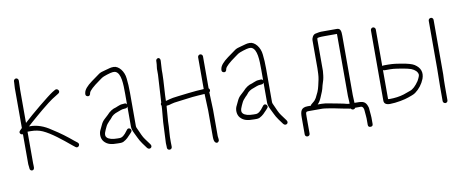

<svg xmlns="http://www.w3.org/2000/svg" viewBox="-60 -809 2801 1164"><g transform="rotate(-10 1340.0 -227.0)"><path d="M75.1 -558C67.2 -558 60.1 -550.9 60.1 -543V-537C60.1 -520.3 57.1 -507.8 58.1 -483V-256C56.1 -254.7 54.4 -253 53.1 -251L45.1 -243C31.4 -230.5 46 -215 58.1 -218V-33C58.1 -27.7 58.8 -21.7 60.1 -15L61.1 -5C61.1 2.7 69 9.4 77.1 8C93.2 5.1 88.1 -16.7 88.1 -33V-228H108.1C134.9 -228 158.8 -223.3 179.8 -213.9C229 -192 290.2 -142.1 339.5 -101L358.5 -86C373.5 -73.7 392.2 -97 376.5 -110L358.5 -124C318.5 -157.3 287 -181.7 235.7 -214C193.6 -243.3 151.1 -258 108.1 -258H102.5C108.4 -264 116.2 -271.2 126.1 -279.5C146.5 -296.7 178.2 -325.2 199.7 -342.5C225 -362.9 261.3 -393.6 295.5 -413L311.5 -423C330.2 -434.2 311.7 -458.1 296.5 -449L279.5 -439C250.8 -421.2 136.2 -327.1 88.1 -282V-484L89.7 -537V-543C89.7 -550.9 83 -558 75.1 -558Z M483.9 -376.5C494.4 -373.9 500.8 -380 502.9 -395C507.3 -408.1 529.8 -428.9 570.4 -457.5C579.4 -463.8 585.9 -468.5 589.9 -471.5C597 -477.7 647.8 -494 660.4 -494C669.2 -494 674.7 -493.3 676.8 -492C709.5 -477.3 710.8 -412.1 710.8 -353V-286C708.2 -292 703.5 -294.7 696.8 -294L686.4 -293C675.9 -293 665 -290.3 653.6 -285L641.6 -280C620.1 -275.1 601.4 -262.8 583.9 -243C579.2 -238.3 572 -231.7 562.3 -223.1C552.6 -214.5 544.9 -203.8 539.3 -191.1C533.7 -178.4 529.6 -169.7 526.9 -165C513.5 -141.6 515.8 -108.7 531.9 -90.5C551.8 -68.1 575.6 -63 616.8 -63H632.4C637.5 -63 642.9 -64 648.8 -66C672.6 -77.9 682.1 -90.6 697.8 -107L705.8 -116C719.5 -129.7 698.1 -150 685.6 -137L679.2 -129C662.4 -105 646.7 -93 632 -93H617.6C587.7 -93 564.4 -99 553.9 -111C538.4 -126.5 556.5 -155.9 564.6 -174.2C569 -184.3 577.1 -195.2 588.9 -207C594.4 -211.7 598.7 -216.3 602.4 -221C611.5 -234.7 626.7 -244.9 648 -251.5C659 -254.9 673.8 -263 688 -263L698.8 -264C704.2 -264.7 708.2 -267.7 710.8 -273V-148C710.8 -137.3 715.3 -123 724.3 -105C749.6 -54.4 743.5 -60.4 784.3 -6C797.8 11.9 822.9 -4.6 808.3 -24C795.4 -41.2 792.5 -45.7 781.2 -60.8C768.3 -77.9 760 -99.9 750.8 -120L743.3 -136.5C741.7 -140.2 740.8 -144 740.8 -148V-353C740.8 -395.6 739.1 -406.5 736.1 -440.8C732.1 -486.1 701.2 -524 670 -524C648.4 -524 645 -520 616.6 -513.3C598.4 -509.1 584.7 -504.3 577.2 -499C560.7 -487.3 543.1 -474.3 525.9 -462C494.4 -438.9 477.1 -418.6 473.9 -401C470 -387.3 473.3 -379.1 483.9 -376.5Z M945.8 -530C938.1 -530 931 -522.9 931 -515V-509C931 -486.5 925.3 -472.8 927 -453V-431L917 -261C914.3 -257.7 913 -254.3 913 -251C913 -247.7 914 -244.7 916 -242C916 -223.1 909 -161.9 908 -143L902 -14C902.7 -4.7 903 2.3 903 7V14C903 22.8 909.5 29 918 29C926.5 29 933 22.8 933 14V7C933 1.7 932.8 -5.5 932.5 -14.5C931 -56.3 938 -99.3 938 -142L945 -232C945 -238.2 948.4 -237 955 -237.5C959.5 -237.8 966.6 -239.5 976.1 -242.6C985.6 -245.7 1001.7 -248.4 1024.3 -250.8C1046.9 -253.1 1074.8 -256.7 1109.4 -261.5C1132.7 -264.2 1162.9 -265.3 1184.9 -267L1188.9 -164V-1C1188.9 18.2 1192.7 30.2 1200.1 35C1207.6 39.7 1214.1 37.9 1219.4 29.5C1224.1 22.2 1218.9 7.6 1218.9 -1V-165L1214.9 -272C1223.6 -278.2 1223.5 -290.3 1214.9 -296V-493C1214.9 -500.9 1207.8 -508 1199.9 -508C1192 -508 1184.9 -500.9 1184.9 -493V-297C1148.3 -294.6 1131.5 -294.3 1089.2 -289.1C1053.1 -283.9 989.7 -279 970.4 -272.4C962 -269.5 956.2 -267.8 953 -267.5C949.8 -267.2 947.7 -266.7 946.6 -266C946.6 -301.5 954.6 -390.2 954.6 -431V-454L957.8 -509V-515C957.8 -522.9 952.1 -530 945.8 -530Z M1321.9 -376.5C1332.4 -373.9 1338.8 -380 1340.9 -395C1345.3 -408.1 1367.8 -428.9 1408.4 -457.5C1417.4 -463.8 1423.9 -468.5 1427.9 -471.5C1435 -477.7 1485.8 -494 1498.4 -494C1507.2 -494 1512.7 -493.3 1514.8 -492C1547.5 -477.3 1548.8 -412.1 1548.8 -353V-286C1546.2 -292 1541.5 -294.7 1534.8 -294L1524.4 -293C1513.9 -293 1503 -290.3 1491.6 -285L1479.6 -280C1458.1 -275.1 1439.4 -262.8 1421.9 -243C1417.2 -238.3 1410 -231.7 1400.3 -223.1C1390.6 -214.5 1382.9 -203.8 1377.3 -191.1C1371.7 -178.4 1367.6 -169.7 1364.9 -165C1351.5 -141.6 1353.8 -108.7 1369.9 -90.5C1389.8 -68.1 1413.6 -63 1454.8 -63H1470.4C1475.5 -63 1480.9 -64 1486.8 -66C1510.6 -77.9 1520.1 -90.6 1535.8 -107L1543.8 -116C1557.5 -129.7 1536.1 -150 1523.6 -137L1517.2 -129C1500.4 -105 1484.7 -93 1470 -93H1455.6C1425.7 -93 1402.4 -99 1391.9 -111C1376.4 -126.5 1394.5 -155.9 1402.6 -174.2C1407 -184.3 1415.1 -195.2 1426.9 -207C1432.4 -211.7 1436.7 -216.3 1440.4 -221C1449.5 -234.7 1464.7 -244.9 1486 -251.5C1497 -254.9 1511.8 -263 1526 -263L1536.8 -264C1542.2 -264.7 1546.2 -267.7 1548.8 -273V-148C1548.8 -137.3 1553.3 -123 1562.3 -105C1587.6 -54.4 1581.5 -60.4 1622.3 -6C1635.8 11.9 1660.9 -4.6 1646.3 -24C1633.4 -41.2 1630.5 -45.7 1619.2 -60.8C1606.3 -77.9 1598 -99.9 1588.8 -120L1581.3 -136.5C1579.7 -140.2 1578.8 -144 1578.8 -148V-353C1578.8 -395.6 1577.1 -406.5 1574.1 -440.8C1570.1 -486.1 1539.2 -524 1508 -524C1486.4 -524 1483 -520 1454.6 -513.3C1436.4 -509.1 1422.7 -504.3 1415.2 -499C1398.7 -487.3 1381.1 -474.3 1363.9 -462C1332.4 -438.9 1315.1 -418.6 1311.9 -401C1308 -387.3 1311.3 -379.1 1321.9 -376.5Z M2043.4 -516H1945.1C1939.2 -516 1928 -514.2 1910.6 -510.5C1896.4 -508 1885.6 -489 1885.6 -472V-302C1885.6 -286.3 1885.2 -274.8 1884.4 -267.2C1882.8 -252.4 1883.4 -246.1 1880.4 -233.5C1875.2 -211.4 1870.3 -181.8 1860.7 -159.7C1846.6 -132.4 1844 -117.1 1822.1 -101.2C1812.7 -94.4 1807.7 -89 1807 -85H1788C1746.8 -85 1740 -63.2 1740 -24V80C1740 88.8 1746.5 95 1755 95C1763.5 95 1770 88.8 1770 80V-24C1770 -51.9 1770.8 -55 1788 -55H1872.4C1886.8 -55 1927.1 -47.2 1941.1 -45.2C1959.4 -42.5 1978.4 -36.3 1995.8 -34L2038.4 -26H2042.4C2045.1 -20.7 2049.6 -18 2055.9 -18C2062.2 -18 2066.7 -20.7 2069.4 -26H2087.4H2104.3C2116.2 -26 2122.4 -11.7 2122.4 0L2125.4 35C2126.1 41 2126.4 46 2126.4 50V89C2126.4 99 2131.4 104 2141.4 104C2151.4 104 2156.4 99 2156.4 89V50C2156.4 45.3 2156.1 40 2155.4 34L2152.4 0C2152.4 -10 2149.9 -20 2144.9 -30C2132.3 -55.2 2115.2 -56 2070.4 -56L2068.4 -104V-470C2068.4 -496.6 2065.7 -516 2043.4 -516ZM2038.4 -486V-104L2040.4 -67V-56H2038.4C2025.1 -56 2011.6 -62.2 1998.7 -64C1984.3 -66 1975.1 -69.8 1957.2 -72.2C1933.2 -75.5 1901 -85 1872.4 -85H1849C1860.1 -96.1 1867.6 -109 1873.5 -123.8C1885.6 -154.2 1890.6 -159.6 1898 -193.8L1908.1 -226.5C1912.7 -244.1 1913.8 -260.2 1915.6 -280V-472C1915.6 -474 1916 -476.8 1916.8 -480.5C1917.6 -484.2 1933 -486 1962.9 -486Z M2613.7 41C2622.1 41 2628.2 34.2 2628.2 26V-62C2628.2 -83.3 2628.9 -107.3 2630.2 -134V-468C2630.2 -476.2 2624.1 -483 2615.7 -483C2607.4 -483 2600.2 -476.2 2600.2 -468V-174L2598.6 -62V26C2598.6 34.2 2605.4 41 2613.7 41ZM2275 -222C2277.7 -220 2280.3 -219 2283 -219H2319C2331 -219 2345.7 -217.7 2363 -215L2398.5 -209.1C2414 -206.6 2429.5 -202.9 2445 -198C2468.2 -188.3 2481.3 -175.2 2484.3 -158.6C2485.4 -152.3 2480.6 -139.5 2469.8 -120C2450.8 -91.9 2432.5 -75 2415.1 -69.3C2409.5 -67.5 2395.5 -62.5 2373 -54.3C2346.9 -46.1 2316.5 -42 2284 -42C2280 -42 2277 -42.3 2275 -43ZM2260 -487C2252.1 -487 2245 -479.9 2245 -472V-39C2245 -21 2257.3 -12 2282 -12C2320.2 -12 2376.6 -23.4 2397.1 -31.5C2412.1 -37.4 2430.1 -41.9 2442.6 -51C2469.3 -70.5 2489.1 -96.2 2501.8 -128C2515.3 -166 2504.4 -196.2 2469.3 -218.6C2456.1 -227 2429.9 -234.5 2390.6 -241C2370.9 -244.3 2343.1 -249 2312.3 -249H2288.8C2282.3 -249 2277.7 -248.3 2275 -247V-472C2275 -479.9 2267.9 -487 2260 -487Z"/></g></svg>

Font: MewTooHand
Style: Condensed
Weight: 400
Designer: Mew Too, Robert Jablonski
Version: Version 0.77